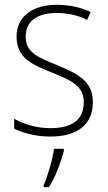

<svg xmlns="http://www.w3.org/2000/svg" viewBox="-20 -559 449 800"><path d="M367 -133C367 -227 296 -254 215 -289C137 -321 87 -340 87 -407C87 -471 136 -505 216 -505C262 -505 310 -494 343 -476L358 -509C320 -527 272 -539 217 -539C112 -539 49 -487 49 -407C49 -317 113 -290 198 -256C277 -224 329 -201 329 -133C329 -65 287 -25 190 -25C135 -25 82 -40 39 -64V-23C73 -6 126 10 190 10C307 10 367 -44 367 -133ZM246 69V61H205C200 103 177 180 162 213V221H184C212 176 234 117 246 69Z"/></svg>

Font: Noto Sans Thai SemCond ExtLt
Style: Regular
Weight: 200
Width: 4
Designer: Monotype Design Team
Foundry: Monotype Imaging Inc.
Version: Version 2.002